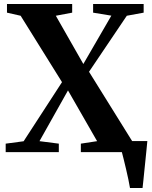

<svg xmlns="http://www.w3.org/2000/svg" viewBox="-20 -763 760 963"><path d="M632 180Q629 162 623.8 136.8Q618.5 111.5 612.2 84.8Q606 58 600.2 35Q594.5 12 591 -1L560.5 -55.5H719Q717.5 -38 715 -14Q712.5 10 709.8 37.5Q707 65 704.2 91.8Q701.5 118.5 699.2 141.5Q697 164.5 695 180ZM98.5 -54.5 291 -351 83.5 -684 15 -699.5V-743H342V-699.5L260 -684L398 -442L538.5 -684.5L447 -699.5V-743H700.5V-699.5L616 -684L426.5 -403L643 -55L712 -42.5V0H385.5V-42.5L467 -55L321 -309.5L178 -55L275 -42.5V0H8.5V-42.5Z"/></svg>

Font: Merriweather 72pt
Style: Bold
Weight: 700
Version: Version 2.100